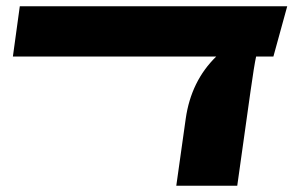

<svg xmlns="http://www.w3.org/2000/svg" viewBox="-20 -591 934 611"><path d="M850 -411H795Q789 -384 777 -299L735 0H541L571 -213Q588 -333 668 -411H21L43 -571H894Z"/></svg>

Font: FiraGO Heavy
Style: Italic
Weight: 900
Italic angle: -8°
Designer: bBox Type GmbH
Foundry: bBox Type GmbH
Version: Version 1.001